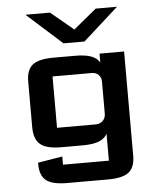

<svg xmlns="http://www.w3.org/2000/svg" viewBox="-54 -648 701 855"><g transform="rotate(-5 296.5 -220.5)"><path d="M201.2 -601.6 303.2 -517.1 405.8 -601.6H501L343.3 -460H249.5L91.8 -601.6ZM90.3 59.6 200.2 41.5V78.1H405.3V-42Q393.1 -20 366.7 -10Q340.3 0 295.4 0H200.2Q132.8 0 105.5 -23.4Q78.1 -46.9 78.1 -100.1V-305.2Q78.1 -355.5 105.2 -377.9Q132.3 -400.4 200.2 -400.4H295.4Q340.3 -400.4 366.7 -390.9Q393.1 -381.3 405.3 -360.8V-400.4H515.1V65.9Q515.1 116.2 488 138.7Q460.9 161.1 393.1 161.1H212.4Q144.5 161.1 117.4 138.7Q90.3 116.2 90.3 65.9ZM188 -317.4V-87.9H361.3Q380.4 -87.9 392.8 -100.3Q405.3 -112.8 405.3 -131.8V-275.9Q405.3 -293.9 393.6 -305.7Q381.8 -317.4 363.8 -317.4Z"/></g></svg>

Font: Squarish Sans CT
Style: Regular
Weight: 400
Version: Version 0.9